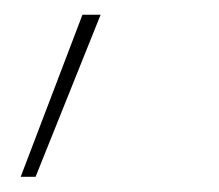

<svg xmlns="http://www.w3.org/2000/svg" viewBox="-20 -95 294 258"><path d="M7.8 142.6 90.8 -75.2H115.2L27.8 142.6Z"/></svg>

Font: Inter 18pt Thin
Style: Italic
Weight: 250
Italic angle: -9.3988°
Version: Version 4.001;git-66647c0bb